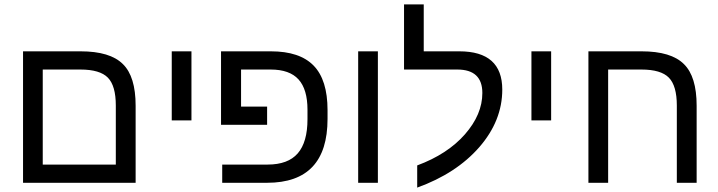

<svg xmlns="http://www.w3.org/2000/svg" viewBox="-20 -833 3274 875"><path d="M598.1 -351.1V0H85V-599.1H347.2Q481.9 -599.1 540 -541Q598.1 -484.4 598.1 -351.1ZM346.2 -516.1H174.8V-83H507.8V-352.1Q507.8 -441.9 471.7 -479Q435.5 -516.1 346.2 -516.1Z M762.7 -284.2V-599.1H852.5V-284.2Z M1381.3 -290V-333Q1381.3 -425.8 1340.6 -470.9Q1299.8 -516.1 1213.4 -516.1H1078.6V-347.2H1197.3V-264.2H987.3V-599.1H1214.4Q1346.2 -599.1 1409.4 -533.9Q1472.7 -468.8 1472.7 -331.1V-291Q1472.7 0 1197.3 0H992.7V-83H1199.7Q1292.5 -83 1336.9 -134Q1381.3 -185.1 1381.3 -290Z M1612.3 0V-599.1H1702.1V0Z M1881.3 22V-79.1Q2019.5 -130.4 2098.9 -220.9Q2178.2 -311.5 2178.2 -409.2Q2178.2 -516.1 2064 -516.1H1821.3V-813H1911.1V-599.1H2073.2Q2269 -599.1 2269 -424.8Q2269 -282.7 2164.1 -162.1Q2059.6 -42.5 1881.3 22Z M2401.9 -284.2V-599.1H2491.7V-284.2Z M3064.5 0V-352.1Q3064.5 -441.9 3028.3 -479Q2992.2 -516.1 2902.8 -516.1H2751.5V0H2661.6V-599.1H2903.8Q3038.6 -599.1 3096.7 -541Q3154.8 -484.4 3154.8 -351.1V0Z"/></svg>

Font: Libra Sans Modern
Style: Regular
Weight: 400
Foundry: Stefan Peev, Context Ltd
Version: Version 1.000